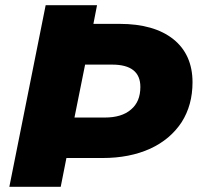

<svg xmlns="http://www.w3.org/2000/svg" viewBox="-20 -720 777 740"><path d="M441 -628C530 -628 599 -608 648 -569C697 -530 722 -474 722 -403C722 -344 708 -293 680 -249C651 -205 611 -171 559 -147C506 -123 445 -111 375 -111H236L214 0H16L156 -700H354L340 -628ZM384 -267C427 -267 461 -277 485 -298C509 -318 521 -347 521 -385C521 -442 485 -471 412 -471H308L267 -267Z"/></svg>

Font: My Font
Style: Italic
Weight: 500
Designer: Julieta Ulanovsky
Foundry: Julieta Ulanovsky
Version: ""